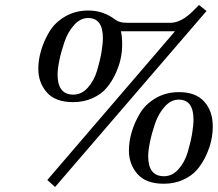

<svg xmlns="http://www.w3.org/2000/svg" viewBox="-20 -722 870 767"><path d="M133 -447Q133 -482 144 -520Q155 -558 177 -595Q199 -632 240 -656Q281 -680 333 -680Q392 -680 440 -644Q456 -631 486 -631H665Q707 -634 750 -677L775 -702L805 -678L200 25L169 -3L679 -597H463Q468 -578 468 -543Q468 -516 462 -487.5Q456 -459 441.5 -427.5Q427 -396 406 -371Q385 -346 350 -330Q315 -314 272 -314Q201 -314 167 -353Q133 -392 133 -447ZM210 -424Q210 -344 273 -344Q306 -344 331 -372Q356 -400 368 -440.5Q380 -481 385.5 -514.5Q391 -548 391 -570Q391 -650 332 -650Q301 -650 276 -622Q251 -594 237.5 -554.5Q224 -515 217 -480.5Q210 -446 210 -424ZM495 -121Q495 -156 506 -194Q517 -232 539 -269Q561 -306 602 -330Q643 -354 695 -354Q762 -354 796 -316Q830 -278 830 -217Q830 -190 824 -161.5Q818 -133 803.5 -101.5Q789 -70 768 -45Q747 -20 712 -4Q677 12 634 12Q563 12 529 -27Q495 -66 495 -121ZM572 -98Q572 -18 635 -18Q668 -18 693 -46Q718 -74 730 -114.5Q742 -155 747.5 -188.5Q753 -222 753 -244Q753 -324 694 -324Q663 -324 638 -296Q613 -268 599.5 -228.5Q586 -189 579 -154.5Q572 -120 572 -98Z"/></svg>

Font: Lingua Franca
Style: Italic
Weight: 400
Italic angle: -13°
Version: Version 1.19